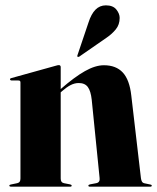

<svg xmlns="http://www.w3.org/2000/svg" viewBox="-20 -698 588 718"><path d="M207 -447.5V-30.5Q207 -23 209.8 -18.8Q212.5 -14.5 219 -13L242 -8.5Q248 -7 248 -4Q248 0 243 0H20Q18 0 16.5 -1Q15 -2 15 -4Q15 -5.5 16.2 -6.5Q17.5 -7.5 20.5 -8L44.5 -13Q51 -14.5 53.8 -18.8Q56.5 -23 56.5 -30.5V-389.5Q56.5 -393.5 54.8 -395.2Q53 -397 48.5 -397H22.5Q20 -397.5 18.8 -398.5Q17.5 -399.5 17.5 -401.5Q17.5 -403.5 18.8 -404.5Q20 -405.5 22.5 -406L188 -452Q193.5 -453.5 195.5 -454Q197.5 -454.5 200.5 -454.5Q203.5 -454.5 205.2 -452.5Q207 -450.5 207 -447.5ZM194.5 -341.5 188 -348 207 -365Q258.5 -410 297.5 -432Q336.5 -454 368.5 -454Q414 -454 439.2 -426.8Q464.5 -399.5 471 -340.5L507 -32Q508 -24 510.8 -19Q513.5 -14 520.5 -12.5L542 -8Q545 -7.5 546.2 -6.5Q547.5 -5.5 547.5 -4Q547.5 -2 546.2 -1Q545 0 542.5 0H315.5Q310.5 0 310.5 -4Q310.5 -7 316.5 -8.5L340 -13Q347.5 -14.5 350.5 -19.5Q353.5 -24.5 352.5 -32L323 -325Q319.5 -357.5 308.5 -372.5Q297.5 -387.5 274.5 -387.5Q259 -387.5 244 -379.8Q229 -372 212.5 -357.5ZM311 -614Q321 -645.5 337 -661.8Q353 -678 376 -678Q402.5 -678 415 -662.5Q427.5 -647 427.5 -631Q427.5 -606 413 -588.2Q398.5 -570.5 378.5 -557L276 -486Q274.5 -485.5 272.8 -485.2Q271 -485 270 -486Q268.5 -487.5 269 -489Q269.5 -490.5 270 -492.5Z"/></svg>

Font: Fraunces 120pt
Style: Bold
Weight: 700
Version: Version 1.000;[b76b70a41]